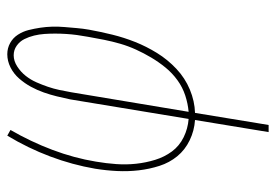

<svg xmlns="http://www.w3.org/2000/svg" viewBox="-138 -422 775 540"><g transform="rotate(-90 250.0 -152.5)"><path d="M148 215 182 8Q152 6 125 -7Q98 -20 80 -42Q62 -64 53 -92Q44 -120 40.5 -150Q37 -180 38.5 -211Q40 -242 45 -273Q56 -337 79.5 -399.5Q103 -462 138 -520L154 -511Q121 -454 98 -393Q75 -332 65 -271Q60 -242 58 -213.5Q56 -185 59 -157.5Q62 -130 70 -104Q78 -78 93.5 -57Q109 -36 133.5 -24Q158 -12 185 -10L240 -343Q244 -362 248.5 -380.5Q253 -399 259.5 -417.5Q266 -436 275.5 -453.5Q285 -471 298.5 -486.5Q312 -502 330 -511Q348 -520 367 -520Q384 -520 398.5 -512Q413 -504 422 -490Q431 -476 435 -460Q439 -444 441.5 -427.5Q444 -411 444.5 -394Q445 -377 443.5 -359.5Q442 -342 440.5 -324.5Q439 -307 436 -290Q430 -257 422 -224.5Q414 -192 401.5 -160.5Q389 -129 370.5 -99Q352 -69 326 -44.5Q300 -20 267.5 -6.5Q235 7 202 8L168 215ZM205 -10Q228 -12 251 -19.5Q274 -27 294 -41.5Q314 -56 329.5 -75Q345 -94 357.5 -115Q370 -136 380 -158Q390 -180 396.5 -202.5Q403 -225 407.5 -247.5Q412 -270 416 -293Q419 -309 421 -324Q423 -339 424 -354.5Q425 -370 425 -385.5Q425 -401 424 -415.5Q423 -430 419.5 -444.5Q416 -459 409.5 -472Q403 -485 391 -493.5Q379 -502 364 -502Q348 -502 332.5 -492Q317 -482 306 -468Q295 -454 288 -438Q281 -422 275.5 -406Q270 -390 266.5 -373.5Q263 -357 260 -340Z"/></g></svg>

Font: Iosevka Curly Thin
Style: Italic
Weight: 100
Italic angle: -9°
Monospace: yes
Designer: Belleve Invis
Foundry: Belleve Invis
Version: Version 22.1.2; ttfautohint (v1.8.4)